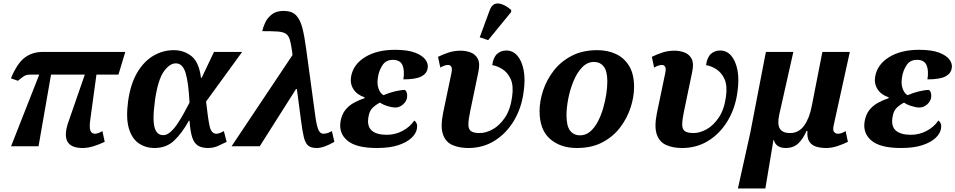

<svg xmlns="http://www.w3.org/2000/svg" viewBox="-20 -831 5429 1091"><path d="M43 0 203 -407H154Q132 -407 120 -400.5Q108 -394 82 -372L42 -386Q78 -472 121 -504Q164 -536 223 -536H692L653 -407H528L493 -151Q487 -108 493.5 -89.5Q500 -71 520 -71Q526 -71 536 -74Q546 -77 562 -86L575 -25Q541 -9 509.5 0.5Q478 10 449 10Q318 10 368 -136L462 -407H270L199 0Z M858 10Q807 10 768 -17Q729 -44 712 -102.5Q695 -161 708 -257Q722 -355 760 -419Q798 -483 852 -514.5Q906 -546 968 -546Q1025 -546 1068 -512Q1111 -478 1122 -389H1126L1196 -536H1356L1151 -254Q1162 -154 1171.5 -112.5Q1181 -71 1210 -71Q1225 -71 1252 -86L1268 -25Q1246 -14 1219.5 -2Q1193 10 1162 10Q1127 10 1105 -3.5Q1083 -17 1072 -51Q1061 -85 1057 -145H1053Q1016 -77 971 -33.5Q926 10 858 10ZM907 -63Q928 -63 948.5 -81Q969 -99 988.5 -128Q1008 -157 1025.5 -189Q1043 -221 1057 -248Q1051 -363 1034.5 -417Q1018 -471 979 -471Q944 -471 911 -425Q878 -379 861 -264Q852 -199 852.5 -159Q853 -119 861 -98.5Q869 -78 881 -70.5Q893 -63 907 -63Z M1296 0 1642 -518 1640 -537Q1634 -581 1627 -605Q1620 -629 1604 -639.5Q1588 -650 1556.5 -652Q1525 -654 1470 -654Q1475 -677 1487.5 -703.5Q1500 -730 1525 -749.5Q1550 -769 1592 -769Q1639 -769 1663 -743.5Q1687 -718 1699 -669Q1711 -620 1720 -551L1773 -162Q1781 -109 1791 -90Q1801 -71 1817 -71Q1828 -71 1839.5 -74.5Q1851 -78 1866 -86L1880 -25Q1819 10 1780 10Q1748 10 1731.5 -3.5Q1715 -17 1706.5 -51.5Q1698 -86 1690 -150L1667 -325H1662L1456 0Z M2122 10Q2004 10 1954 -32Q1904 -74 1915 -141Q1922 -181 1942.5 -206.5Q1963 -232 1992 -247.5Q2021 -263 2051 -273L2052 -278Q2009 -292 1988.5 -324Q1968 -356 1975 -396Q1987 -465 2054.5 -506.5Q2122 -548 2225 -548Q2296 -548 2338 -532Q2380 -516 2397.5 -492Q2415 -468 2410 -443Q2405 -412 2373 -396Q2341 -380 2272 -380Q2280 -430 2267 -460.5Q2254 -491 2212 -491Q2173 -491 2153 -460Q2133 -429 2128 -394Q2121 -357 2130.5 -329Q2140 -301 2159 -290Q2191 -304 2224.5 -312Q2258 -320 2281 -320Q2288 -315 2291.5 -304Q2295 -293 2293 -276Q2289 -254 2269.5 -237Q2250 -220 2225 -220Q2209 -220 2182.5 -228Q2156 -236 2139 -248Q2114 -235 2096.5 -217.5Q2079 -200 2074 -168Q2064 -115 2091.5 -90Q2119 -65 2178 -65Q2225 -65 2267 -87Q2309 -109 2334 -146Q2355 -131 2349 -100Q2345 -73 2319 -48Q2293 -23 2244.5 -6.5Q2196 10 2122 10Z M2641 10Q2589 10 2550.5 -7Q2512 -24 2497 -67.5Q2482 -111 2498 -190L2545 -415Q2551 -443 2544 -452.5Q2537 -462 2527 -462Q2507 -462 2482 -447L2469 -508Q2493 -520 2526 -531.5Q2559 -543 2598 -543Q2626 -543 2653 -533.5Q2680 -524 2694.5 -498Q2709 -472 2698 -421L2652 -200Q2642 -153 2641.5 -125.5Q2641 -98 2655.5 -86.5Q2670 -75 2706 -75Q2741 -75 2779.5 -96Q2818 -117 2849 -162.5Q2880 -208 2890 -281Q2899 -345 2881.5 -382.5Q2864 -420 2834 -438.5Q2804 -457 2777 -461Q2783 -505 2804.5 -524.5Q2826 -544 2857 -544Q2894 -544 2919.5 -515Q2945 -486 2955.5 -432.5Q2966 -379 2955 -306Q2943 -217 2900.5 -145.5Q2858 -74 2791.5 -32Q2725 10 2641 10ZM2754 -603 2706 -619 2763 -774Q2779 -815 2813.5 -811Q2848 -807 2885 -774L2884 -762Z M3258 10Q3164 10 3105 -42Q3046 -94 3046 -200Q3046 -256 3066 -316.5Q3086 -377 3126 -429Q3166 -481 3228 -513.5Q3290 -546 3374 -546Q3432 -546 3479 -524.5Q3526 -503 3554.5 -457Q3583 -411 3583 -336Q3583 -282 3564 -222Q3545 -162 3505.5 -109Q3466 -56 3404.5 -23Q3343 10 3258 10ZM3276 -62Q3308 -62 3333 -83Q3358 -104 3376.5 -139Q3395 -174 3407 -215Q3419 -256 3425 -296Q3431 -336 3431 -368Q3431 -427 3410.5 -453Q3390 -479 3355 -479Q3317 -479 3287.5 -448Q3258 -417 3238.5 -369.5Q3219 -322 3209 -270Q3199 -218 3199 -176Q3199 -115 3219.5 -88.5Q3240 -62 3276 -62Z M3856 10Q3804 10 3765.5 -7Q3727 -24 3712 -67.5Q3697 -111 3713 -190L3760 -415Q3766 -443 3759 -452.5Q3752 -462 3742 -462Q3722 -462 3697 -447L3684 -508Q3708 -520 3741 -531.5Q3774 -543 3813 -543Q3841 -543 3868 -533.5Q3895 -524 3909.5 -498Q3924 -472 3913 -421L3867 -200Q3857 -153 3856.5 -125.5Q3856 -98 3870.5 -86.5Q3885 -75 3921 -75Q3956 -75 3994.5 -96Q4033 -117 4064 -162.5Q4095 -208 4105 -281Q4114 -345 4096.5 -382.5Q4079 -420 4049 -438.5Q4019 -457 3992 -461Q3998 -505 4019.5 -524.5Q4041 -544 4072 -544Q4109 -544 4134.5 -515Q4160 -486 4170.5 -432.5Q4181 -379 4170 -306Q4158 -217 4115.5 -145.5Q4073 -74 4006.5 -32Q3940 10 3856 10Z M4173 240 4243 -75 4332 -536H4488L4408 -180Q4396 -126 4411 -100.5Q4426 -75 4470 -75Q4519 -75 4549.5 -117.5Q4580 -160 4593 -230L4653 -536H4809L4717 -118Q4711 -90 4720 -80.5Q4729 -71 4742 -71Q4760 -71 4785 -86L4798 -25Q4772 -12 4739 -1Q4706 10 4674 10Q4644 10 4618.5 2.5Q4593 -5 4579 -26Q4565 -47 4568 -87H4563Q4544 -43 4516.5 -16.5Q4489 10 4444 10Q4419 10 4401.5 -0.5Q4384 -11 4377 -36H4375L4329 240Z M5100 10Q4982 10 4932 -32Q4882 -74 4893 -141Q4900 -181 4920.5 -206.5Q4941 -232 4970 -247.5Q4999 -263 5029 -273L5030 -278Q4987 -292 4966.5 -324Q4946 -356 4953 -396Q4965 -465 5032.5 -506.5Q5100 -548 5203 -548Q5274 -548 5316 -532Q5358 -516 5375.5 -492Q5393 -468 5388 -443Q5383 -412 5351 -396Q5319 -380 5250 -380Q5258 -430 5245 -460.5Q5232 -491 5190 -491Q5151 -491 5131 -460Q5111 -429 5106 -394Q5099 -357 5108.5 -329Q5118 -301 5137 -290Q5169 -304 5202.5 -312Q5236 -320 5259 -320Q5266 -315 5269.5 -304Q5273 -293 5271 -276Q5267 -254 5247.5 -237Q5228 -220 5203 -220Q5187 -220 5160.5 -228Q5134 -236 5117 -248Q5092 -235 5074.5 -217.5Q5057 -200 5052 -168Q5042 -115 5069.5 -90Q5097 -65 5156 -65Q5203 -65 5245 -87Q5287 -109 5312 -146Q5333 -131 5327 -100Q5323 -73 5297 -48Q5271 -23 5222.5 -6.5Q5174 10 5100 10Z"/></svg>

Font: Noto Serif
Style: Bold Italic
Weight: 700
Italic angle: -12°
Designer: Monotype Design Team
Foundry: Monotype Imaging Inc.
Version: Version 2.013